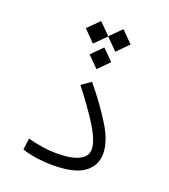

<svg xmlns="http://www.w3.org/2000/svg" viewBox="-142 -882 869 987"><g transform="rotate(20 293.0 -389.0)"><path d="M258.8 2Q215.8 2 171.6 -4.2Q127.4 -10.3 91.3 -22.9L99.6 -85Q139.6 -74.2 179.7 -68.1Q219.7 -62 259.8 -62Q337.4 -62 379.4 -82.8Q421.4 -103.5 421.4 -142.1Q421.4 -188.5 374.8 -263.9Q328.1 -339.4 253.4 -434.6L304.2 -470.2Q382.8 -374.5 433.6 -291.5Q484.4 -208.5 484.4 -142.1Q484.4 -75.7 430.7 -36.9Q377 2 258.8 2ZM363.3 -779.8 424.8 -718.3 363.3 -656.2 302.2 -717.8 241.2 -656.2 179.7 -718.3 241.2 -779.8 302.2 -718.8ZM303.2 -657.7 362.3 -598.6 303.2 -539.1 244.1 -598.6Z"/></g></svg>

Font: Cascadia Code NF Light
Style: Regular
Weight: 300
Monospace: yes
Designer: Aaron Bell
Foundry: Saja Typeworks
Version: Version 2404.023; ttfautohint (v1.8.4)